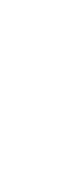

<svg xmlns="http://www.w3.org/2000/svg" viewBox="-20 -603 284 774"><path d="M144.5 151.5Q144.5 151.5 144.5 141.8Q144.5 132 144.5 117.5Q144.5 111.5 144.5 103.5Q144.5 95.5 144.5 89V-360Q144.5 -382 144.5 -382Q144.5 -382 144.5 -360.5V89Q144.5 95.5 144.5 103.5Q144.5 111.5 144.5 117.5Q144.5 132 144.5 141.8Q144.5 151.5 144.5 151.5ZM144.5 -583Q144.5 -583 144.5 -569.8Q144.5 -556.5 144.5 -538.5Q144.5 -519 144.5 -506.2Q144.5 -493.5 144.5 -493.5Q144.5 -493.5 144.5 -506.2Q144.5 -519 144.5 -538.5Q144.5 -556.5 144.5 -569.8Q144.5 -583 144.5 -583Z"/></svg>

Font: Fraunces 9pt S050 Thin
Style: Regular
Weight: 100
Version: Version 1.000; ttfautohint (v1.8.3)